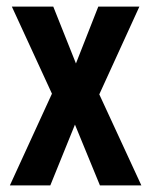

<svg xmlns="http://www.w3.org/2000/svg" viewBox="-20 -564 459 584"><path d="M138 -279 16 -544H142L211 -371L279 -544H404L282 -277L410 0H284L208 -185L133 0H10Z"/></svg>

Font: Noto Sans Bengali ExtraCondensed SemiBold
Style: Regular
Weight: 600
Width: 2
Designer: Joana Ranito - Universal Thirst; Jelle Bosma - Monotype Design Team
Foundry: Universal Thirst ehf.
Version: Version 3.000; ttfautohint (v1.8.4.7-5d5b)